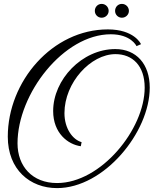

<svg xmlns="http://www.w3.org/2000/svg" viewBox="-20 -852 808 986"><path d="M704 -625C703 -629 667 -701 534 -701C249 -701 20 -434 20 -150C20 19 134 114 273 114C514 114 749 -172 749 -402C749 -523 680 -600 572 -600C401 -600 253 -443 253 -282C253 -168 329 -110 395 -101L399 -122C353 -135 311 -192 311 -271C311 -428 446 -574 573 -574C660 -574 723 -515 723 -402C723 -188 498 88 273 88C146 88 70 2 70 -116C70 -371 307 -676 549 -676C651 -676 680 -618 681 -615ZM642 -796C642 -816 626 -832 606 -832C586 -832 571 -816 571 -796C571 -777 586 -761 606 -761C626 -761 642 -777 642 -796ZM538 -796C538 -816 522 -832 502 -832C482 -832 467 -816 467 -796C467 -777 482 -761 502 -761C522 -761 538 -777 538 -796Z"/></svg>

Font: Parisienne
Style: Regular
Weight: 400
Designer: Astigmatic (AOETI)
Foundry: Astigmatic (AOETI)
Version: Version 1.000